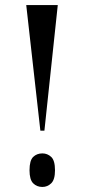

<svg xmlns="http://www.w3.org/2000/svg" viewBox="-20 -734 340 761"><path d="M140 -216 84 -714H209L156 -216ZM148 7Q126 7 111.5 -7.5Q97 -22 97 -59Q97 -98 111.5 -112Q126 -126 148 -126Q168 -126 183 -112Q198 -98 198 -59Q198 -22 183 -7.5Q168 7 148 7Z"/></svg>

Font: Noto Serif Display ExtraCondensed SemiBold
Style: Regular
Weight: 600
Width: 2
Designer: Monotype Design Team
Foundry: Monotype Imaging Inc.
Version: Version 2.009